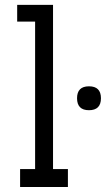

<svg xmlns="http://www.w3.org/2000/svg" viewBox="-20 -749 449 769"><path d="M336.4 -307.6Q288.6 -307.6 288.6 -355.5Q288.6 -403.3 336.4 -403.3Q384.3 -403.3 384.3 -355.5Q384.3 -307.6 336.4 -307.6ZM120.6 -662.6H48.8V-729.5H192.4V-71.8H252V0H60.5V-71.8H120.6Z"/></svg>

Font: Eligible
Style: Regular
Weight: 500
Version: Version 1.1